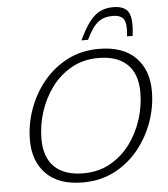

<svg xmlns="http://www.w3.org/2000/svg" viewBox="-62 -995 925 1060"><g transform="rotate(-5 401.0 -465.0)"><path d="M777.5 -459.5Q777.5 -373.5 748 -290Q718.5 -206.5 663.5 -138.8Q608.5 -71 530.5 -30.5Q452.5 10 355.5 10Q222.5 10 152.8 -59.8Q83 -129.5 83 -247.5Q83 -333.5 112.5 -417Q142 -500.5 197 -568.2Q252 -636 330 -676.5Q408 -717 505 -717Q638 -717 707.8 -647.2Q777.5 -577.5 777.5 -459.5ZM147 -249Q147 -146.5 202.2 -93.2Q257.5 -40 362 -40Q446 -40 511.2 -76.8Q576.5 -113.5 621.5 -174.2Q666.5 -235 690 -309.2Q713.5 -383.5 713.5 -458Q713.5 -560.5 658.2 -613.8Q603 -667 498 -667Q414.5 -667 349.2 -630.2Q284 -593.5 239 -532.8Q194 -472 170.5 -397.8Q147 -323.5 147 -249ZM596 -891.5Q549 -891.5 516.8 -866.8Q484.5 -842 451 -772H414.5Q445 -837 473 -873.2Q501 -909.5 532.5 -924.5Q564 -939.5 604 -939.5Q668.5 -939.5 689.5 -902.2Q710.5 -865 698 -772H667.5Q675 -842.5 658.8 -867Q642.5 -891.5 596 -891.5Z"/></g></svg>

Font: Newsreader 6pt Light
Style: Italic
Weight: 300
Italic angle: -17°
Designer: Hugues Gentile
Foundry: Production Type
Version: Version 1.003; ttfautohint (v1.8.3)